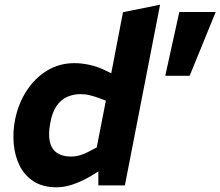

<svg xmlns="http://www.w3.org/2000/svg" viewBox="-20 -790 939 818"><path d="M222 8Q162 8 123 -17.5Q84 -43 63.5 -84.5Q43 -126 38.5 -177Q34 -228 44 -279Q58 -349 93.5 -403.5Q129 -458 181 -489.5Q233 -521 297 -521Q328 -521 362.5 -513.5Q397 -506 433 -488L490 -460L444 -426L504 -738L662 -770L512 0H399V-95L384 -120L431 -361L397 -374Q383 -379 363.5 -384Q344 -389 323 -389Q292 -389 265.5 -377Q239 -365 220.5 -338Q202 -311 194 -265Q185 -217 192.5 -185.5Q200 -154 223 -138.5Q246 -123 282 -123Q301 -123 320.5 -128.5Q340 -134 358 -144L398 -165L414 -69L369 -41Q332 -19 294 -5.5Q256 8 222 8ZM684 -467 744 -739H899L788 -467Z"/></svg>

Font: REM SemiBold
Style: Italic
Weight: 600
Italic angle: -11°
Designer: Octavio Pardo
Foundry: Ashler Design
Version: Version 1.005;gftools[0.9.28]